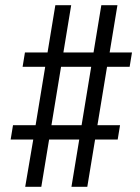

<svg xmlns="http://www.w3.org/2000/svg" viewBox="-20 -737 540 739"><path d="M77 -18 108 -200H21L30 -255H117L154 -480H67L76 -535H163L193 -717H254L224 -535H340L370 -717H432L402 -535H488L479 -480H392L355 -255H442L433 -200H346L316 -18H255L285 -200H169L139 -18ZM178 -255H294L331 -480H215Z"/></svg>

Font: Iosevka Slab Light
Style: Italic
Weight: 300
Italic angle: -9°
Monospace: yes
Designer: Belleve Invis
Foundry: Belleve Invis
Version: Version 11.1.1; ttfautohint (v1.8.3)